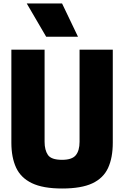

<svg xmlns="http://www.w3.org/2000/svg" viewBox="-20 -1064 710 1098"><path d="M426 -854H244L133 -1044H335ZM335 14Q226 14 162.5 -16.5Q99 -47 72 -105.5Q45 -164 45 -248V-780H235V-253Q235 -206 254 -178Q273 -150 335 -150Q392 -150 413.5 -176.5Q435 -203 435 -253V-780H625V-248Q625 -162 598 -103.5Q571 -45 508 -15.5Q445 14 335 14Z"/></svg>

Font: Tanohe Sans ExtraBold
Style: Regular
Weight: 800
Designer: Village Type and Design LLC & Cristiano Sobral
Foundry: Cooper Hewitt Smithsonian Design Museum
Version: Version 1.00;September 29, 2021;FontCreator 13.0.0.2655 64-b